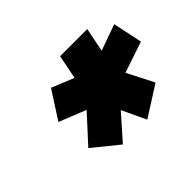

<svg xmlns="http://www.w3.org/2000/svg" viewBox="-85 -841 640 640"><g transform="rotate(-45 234.5 -521.0)"><path d="M94 -416 180 -510 85 -548 148 -646 227 -614 244 -699H372L355 -614L447 -647L469 -543L359 -506L407 -412L300 -344L260 -429L184 -343Z"/></g></svg>

Font: Readiness ExtraBold
Style: Italic
Weight: 800
Italic angle: -12°
Designer: Katatrad Team
Foundry: CadsonDemak
Version: Version 1.00;January 16, 2020;FontCreator 12.0.0.2550 64-bit